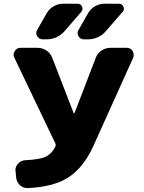

<svg xmlns="http://www.w3.org/2000/svg" viewBox="-20 -1008 763 1016"><path d="M128.9 -12.7Q127 -12.7 125 -12.7Q103.5 -12.7 85.9 -27.3Q68.4 -43.9 65.4 -68.4L62.5 -101.6Q61.5 -104.5 61.5 -107.4Q61.5 -127 75.2 -141.6Q90.8 -159.2 114.3 -160.2Q187.5 -164.1 217.8 -176.8Q254.9 -193.4 273.4 -234.4Q276.4 -241.2 273.4 -248L55.7 -703.1Q51.8 -710.9 51.8 -718.8Q51.8 -728.5 58.6 -738.3Q68.4 -754.9 88.9 -754.9H178.7Q205.1 -754.9 226.6 -740.2Q248 -725.6 256.8 -701.2L369.1 -411.1Q370.1 -409.2 372.1 -409.2Q374 -409.2 375 -411.1L486.3 -701.2Q495.1 -725.6 516.6 -740.2Q538.1 -754.9 564.5 -754.9H650.4Q670.9 -754.9 681.6 -738.3Q687.5 -728.5 687.5 -717.8Q687.5 -710 684.6 -702.1L473.6 -234.4Q418 -112.3 329.1 -61.5Q255.9 -19.5 128.9 -12.7ZM227.5 -938.5Q240.2 -960.9 263.7 -974.6Q287.1 -988.3 313.5 -988.3H390.6Q407.2 -988.3 414.1 -973.1Q420.9 -958 410.2 -945.3L321.3 -842.8Q283.2 -799.8 225.6 -799.8H206.1Q186.5 -799.8 176.8 -816.4Q171.9 -825.2 171.9 -833.5Q171.9 -841.8 176.8 -849.6ZM446.3 -938.5Q460 -961.9 483.4 -975.1Q506.8 -988.3 533.2 -988.3H609.4Q626 -988.3 632.8 -972.7Q635.7 -966.8 635.7 -961.9Q635.7 -953.1 628.9 -945.3L540 -842.8Q502 -799.8 444.3 -799.8H423.8Q404.3 -799.8 395.5 -816.4Q390.6 -825.2 390.6 -833.5Q390.6 -841.8 395.5 -849.6Z"/></svg>

Font: Gen Jyuu Gothic Heavy
Style: Bold
Weight: 900
Designer: [Source Han Sans]
Ryoko NISHIZUKA  (kana & ideographs); Paul D. Hunt (Latin, Greek & Cyrillic); Wenlong ZHANG  (bopomofo
Version: Version 1.002.20150607